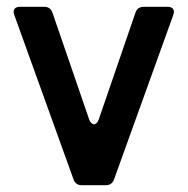

<svg xmlns="http://www.w3.org/2000/svg" viewBox="-20 -544 551 564"><path d="M256 -179Q265 -179 270 -193L378 -507Q384 -524 402 -524H472Q491 -524 491 -508L489 -500L315 -17Q309 0 291 0H220Q202 0 196 -17L22 -500L20 -508Q20 -524 39 -524H110Q128 -524 134 -507L242 -193Q244 -187 248 -183Q252 -179 256 -179Z"/></svg>

Font: Shippori Antique B1
Style: Regular
Weight: 400
Designer: FONTDASU
Foundry: FONTDASU / Google Inc. / but / Adobe
Version: Version 2.001